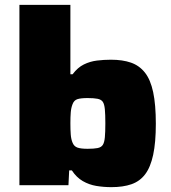

<svg xmlns="http://www.w3.org/2000/svg" viewBox="-20 -763 704 791"><path d="M439 8Q407 8 377 3Q347 -2 321 -17Q295 -32 276 -61H265L262 0H60V-743H270V-457H279Q300 -485 325.5 -497.5Q351 -510 379.5 -513.5Q408 -517 437 -517Q485 -517 519.5 -505Q554 -493 577 -464Q600 -435 611 -383.5Q622 -332 622 -253Q622 -176 611 -125Q600 -74 578 -45Q556 -16 521.5 -4Q487 8 439 8ZM341 -150Q367 -150 382 -153Q397 -156 403.5 -166Q410 -176 412 -197.5Q414 -219 414 -255Q414 -291 412 -312.5Q410 -334 403.5 -343.5Q397 -353 382 -356Q367 -359 341 -359Q313 -359 299 -354.5Q285 -350 279 -334Q273 -319 271.5 -300Q270 -281 270 -255Q270 -228 271.5 -208.5Q273 -189 279 -175Q285 -160 299 -155Q313 -150 341 -150Z"/></svg>

Font: Saira Expanded ExtraBold
Style: Regular
Weight: 800
Width: 7
Designer: Hector Gatti with collaboration of the Omnibus-Type team
Foundry: Omnibus-Type
Version: Version 1.101